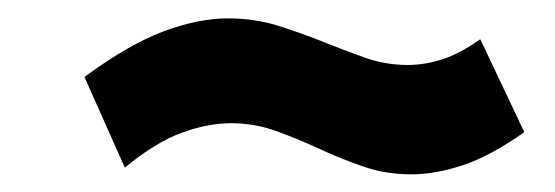

<svg xmlns="http://www.w3.org/2000/svg" viewBox="-20 -444 610 211"><path d="M72.8 -359.4Q121.1 -395 159.4 -409.4Q197.8 -423.8 230.5 -423.8Q259.8 -423.8 285.4 -415.8Q311 -407.7 334.7 -398.2Q358.4 -388.7 381.1 -380.6Q403.8 -372.6 428.2 -372.6Q446.8 -372.6 466.3 -378.9Q485.8 -385.3 507.8 -400.9L556.2 -298.8Q519 -272.5 488.8 -262.5Q458.5 -252.4 432.1 -252.4Q403.8 -252.4 379.2 -261Q354.5 -269.5 330.8 -280.5Q307.1 -291.5 283.4 -300Q259.8 -308.6 233.9 -308.6Q208.5 -308.6 179.7 -298.1Q150.9 -287.6 117.2 -259.8Z"/></svg>

Font: PT Astra Sans
Style: Bold Italic
Weight: 700
Italic angle: -16°
Designer: A.Korolkova, I. Chaeva
Foundry: ParaType Ltd
Version: Version 1.002W